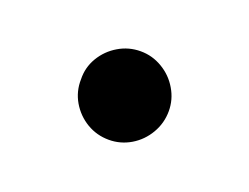

<svg xmlns="http://www.w3.org/2000/svg" viewBox="-40 -437 333 257"><g transform="rotate(20 127.0 -309.0)"><path d="M64.5 -309.6Q64 -326.2 72.5 -340.6Q81.1 -355 95.5 -363.5Q109.9 -372.1 127 -372.1Q143.6 -372.1 158 -363.5Q172.4 -355 180.9 -340.6Q189.5 -326.2 189.5 -309.6Q189.5 -292.5 180.9 -277.8Q172.4 -263.2 158 -254.6Q143.6 -246.1 127 -246.1Q109.9 -246.1 95.5 -254.6Q81.1 -263.2 72.5 -277.8Q64 -292.5 64.5 -309.6Z"/></g></svg>

Font: Pretendard
Style: Regular
Weight: 400
Designer: Base glyphs from Inter by Rasmus Andersson; Hangeul glyphs from Noto Sans CJK(Source Han Sans) by Jang Soo-young and Kan
Foundry: Kil Hyung-jin
Version: Version 1.309